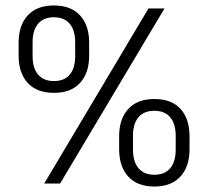

<svg xmlns="http://www.w3.org/2000/svg" viewBox="-20 -670 760 701"><path d="M141.5 0 522 -639H580.5L199.5 0ZM543.5 11Q481 11 448 -25.5Q415 -62 415 -125V-172.5Q415 -236 448.2 -272.2Q481.5 -308.5 543.5 -308.5Q606 -308.5 639 -272.5Q672 -236.5 672 -172.5V-125Q672 -62 638.8 -25.5Q605.5 11 543.5 11ZM543.5 -32Q581.5 -32 601.5 -55.8Q621.5 -79.5 621.5 -124V-173.5Q621.5 -218 601.5 -241.8Q581.5 -265.5 543.5 -265.5Q505.5 -265.5 485.5 -241.8Q465.5 -218 465.5 -173.5V-124Q465.5 -79.5 485.8 -55.8Q506 -32 543.5 -32ZM177 -331Q114.5 -331 81.2 -367.2Q48 -403.5 48 -466.5V-514.5Q48 -577.5 81.2 -613.8Q114.5 -650 177 -650Q239 -650 272.2 -613.8Q305.5 -577.5 305.5 -514.5V-466.5Q305.5 -403.5 272.2 -367.2Q239 -331 177 -331ZM177 -374Q214.5 -374 234.5 -397.5Q254.5 -421 254.5 -465.5V-515.5Q254.5 -559.5 234.5 -583.2Q214.5 -607 177 -607Q139 -607 119 -583.2Q99 -559.5 99 -515.5V-465.5Q99 -421 119.2 -397.5Q139.5 -374 177 -374Z"/></svg>

Font: Anek Latin Medium Light
Style: Regular
Weight: 300
Version: Version 1.003